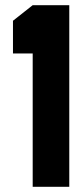

<svg xmlns="http://www.w3.org/2000/svg" viewBox="-20 -720 317 740"><path d="M106 0V-514H30V-640L106 -700H247V0Z"/></svg>

Font: Stick No Bills ExtraBold
Style: Regular
Weight: 800
Version: Version 2.000